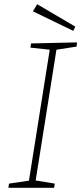

<svg xmlns="http://www.w3.org/2000/svg" viewBox="-20 -895 387 915"><path d="M345 -673 249 -658 150 -35 241 -20 238 0H20L23 -20L118 -34L217 -658L125 -668L128 -688L347 -693ZM329 -748 137 -841 157 -875 339 -768Z"/></svg>

Font: Bitter ExtraLight
Style: Italic
Weight: 200
Italic angle: -9°
Designer: Sol Matas, and Bitter project Authors
Foundry: Sol Matas
Version: Version 2.001